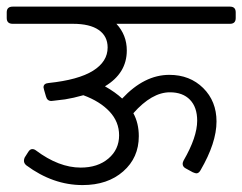

<svg xmlns="http://www.w3.org/2000/svg" viewBox="-45 -569 721 571"><path d="M638.9 -549.3Q656 -549.3 656 -532.3V-515.3Q656 -498.2 638.9 -498.2H301.2Q332.1 -464.9 332.1 -418.9Q332.1 -351.2 267.1 -312.3Q298.5 -294.5 318.3 -275.9Q384.1 -346.4 458.6 -346.4Q519.6 -346.4 559.3 -307.2Q598.9 -267.9 598.9 -207.7Q598.9 -144.3 551.3 -62.6Q546.2 -53.5 539 -53.5Q536.3 -53.5 528.3 -56.7L507.3 -68.2Q498.2 -72.9 498.2 -82Q498.2 -86 501 -91.6Q541.4 -161.3 541.4 -210.1Q541.4 -250.1 520 -272.3Q498.6 -294.5 460.2 -294.5Q406.7 -294.5 351.6 -232.3Q367.8 -202.5 367.8 -164.1Q367.8 -99.9 321.4 -59.3Q275.1 -18.6 200.6 -18.6Q112.6 -18.6 33.3 -77.3Q26.2 -83.2 26.2 -90.8Q26.2 -95.9 28.5 -100.7L38.8 -116.9Q44 -125.6 51.1 -125.6Q56.7 -125.6 61.8 -121.7Q130 -70.6 195 -70.6Q245.7 -70.6 277.4 -97.5Q309.2 -124.5 309.2 -166.5Q309.2 -206.9 280.8 -237.2Q252.5 -267.5 202.9 -285.8Q173.2 -277.4 148.6 -273.5Q144.7 -273.1 135 -271.9Q125.2 -270.7 116.9 -269.7Q108.6 -268.7 107.8 -268.7Q95.1 -268.7 91.6 -282.6Q84.4 -306.4 84.4 -309.2Q84.4 -321 99.9 -322.2Q187.9 -331.4 231.5 -358.5Q275.1 -385.7 275.1 -427.7Q275.1 -461.4 248.7 -479.8Q222.4 -498.2 172 -498.2H-7.1Q-25 -498.2 -25 -515.3V-532.3Q-25 -549.3 -7.1 -549.3Z"/></svg>

Font: Jaldi
Style: Regular
Weight: 400
Designer: Pablo Cosgaya and Nicolas Silva
Foundry: Omnibus-Type
Version: Version 1.001;PS 001.001;hotconv 1.0.70;makeotf.lib2.5.58329